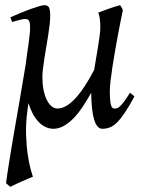

<svg xmlns="http://www.w3.org/2000/svg" viewBox="-20 -477 553 741"><path d="M349.6 -244.1Q354 -270 357.9 -294.2Q361.8 -318.4 364.5 -338.9Q367.2 -359.4 367.2 -371.1Q367.2 -386.7 365.5 -402.8Q363.8 -418.9 358.9 -428.2Q367.7 -431.6 378.2 -435.5Q388.7 -439.5 399.9 -443.4Q411.1 -447.3 422.4 -450.9Q433.6 -454.6 443.8 -457Q447.8 -451.7 450.2 -447Q452.6 -442.4 454.1 -438Q451.2 -423.8 446.3 -399.4Q441.4 -375 435.8 -345.5Q430.2 -315.9 424.6 -283.7Q418.9 -251.5 414.3 -221.2Q409.7 -190.9 406.7 -165.5Q403.8 -140.1 403.8 -124Q403.8 -102.1 405.3 -88.9Q406.7 -75.7 409.2 -68.8Q411.6 -62 414.8 -60.1Q418 -58.1 421.9 -58.1Q426.8 -58.1 431.4 -59.3Q436 -60.5 442.6 -66.4Q449.2 -72.3 458.5 -84.7Q467.8 -97.2 481.9 -119.1L499 -105Q478.5 -67.4 462.4 -43.2Q446.3 -19 432.1 -4.9Q418 9.3 404.1 14.6Q390.1 20 375 20Q333.5 20 332 -119.1Q314.9 -88.4 297.6 -62.7Q280.3 -37.1 262 -18.8Q243.7 -0.5 224.6 9.8Q205.6 20 186 20Q169.9 20 155.3 12.9Q140.6 5.9 128.4 -7.1Q116.2 -20 106.4 -38.3Q96.7 -56.6 89.8 -79.1L85.9 -50.8Q79.1 -0.5 80.6 43.2Q82 86.9 87.2 120.6Q92.3 154.3 98.4 176.5Q104.5 198.7 106.9 205.1Q99.6 208 87.4 213.1Q75.2 218.3 62 224.1Q48.8 230 37.1 235.6Q25.4 241.2 19.5 244.1L3.4 230Q6.8 202.1 12.5 166.5Q18.1 130.9 24.7 90.8Q31.2 50.8 38.8 8.3Q46.4 -34.2 53.5 -75.9Q60.5 -117.7 67.1 -156.5Q73.7 -195.3 79.1 -228Q81.1 -247.1 84.2 -266.8Q87.4 -286.6 89.8 -305.2Q92.3 -323.7 94.2 -340.8Q96.2 -357.9 96.2 -371.1Q96.2 -382.3 94.7 -388.9Q93.3 -395.5 90.6 -398.7Q87.9 -401.9 84.5 -402.8Q81.1 -403.8 77.1 -403.8Q72.3 -403.8 64 -402.1Q55.7 -400.4 47.4 -397.9Q37.6 -395.5 26.9 -392.1L20 -410.2Q40.5 -419.4 61.3 -428Q82 -436.5 100.1 -442.9Q118.2 -449.2 131.6 -453.1Q145 -457 150.9 -457Q164.6 -457 169.2 -447.8Q173.8 -438.5 173.8 -416Q173.8 -401.9 171.6 -382.3Q169.4 -362.8 166 -341.1Q162.6 -319.3 158.7 -296.4Q154.8 -273.4 151.4 -252Q147.9 -230.5 145.8 -211.9Q143.6 -193.4 143.6 -180.2Q143.6 -153.3 147.9 -130.9Q152.3 -108.4 160.2 -92.3Q168 -76.2 178.7 -67.1Q189.5 -58.1 202.1 -58.1Q220.2 -58.1 240.5 -71Q260.7 -84 282.7 -111.1Q304.7 -138.2 328.6 -180.2Q335.9 -192.9 343.3 -207Q346.2 -224.6 349.6 -244.1Z"/></svg>

Font: Gentium Plus Afr
Style: Italic
Weight: 400
Italic angle: -8°
Designer: J. Victor Gaultney, Annie Olsen, Iska Routamaa, Becca Hirsbrunner
Foundry: SIL International
Version: Version 5.000